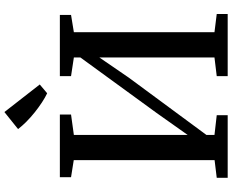

<svg xmlns="http://www.w3.org/2000/svg" viewBox="-109 -919 1028 850"><g transform="rotate(-90 405.0 -494.0)"><path d="M43 0V-48.5L121 -58V-681.5L45.5 -693.5V-743H323V-693.5L232.5 -681V-177L330.5 -315.5L575.5 -652V-681L493 -693.5V-743H764V-693.5L687.5 -681V-58.5L768 -48.5V0H493V-48.5L575.5 -58.5V-568L486 -437.5L232.5 -94V-58.5L320 -48.5V0ZM416.5 -799.5Q398.5 -808 376.8 -822.2Q355 -836.5 332.8 -854.2Q310.5 -872 291.2 -891.2Q272 -910.5 258.5 -928L334 -988.5L456 -832L417.5 -799.5Z"/></g></svg>

Font: Merriweather 28pt Medium
Style: Regular
Weight: 500
Version: Version 2.100